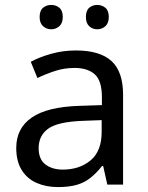

<svg xmlns="http://www.w3.org/2000/svg" viewBox="-20 -750 601 780"><path d="M288 -545Q386 -545 433 -502Q480 -459 480 -365V0H416L399 -76H395Q372 -47 347.5 -27.5Q323 -8 291.5 1Q260 10 215 10Q167 10 128.5 -7Q90 -24 68 -59.5Q46 -95 46 -149Q46 -229 109 -272.5Q172 -316 303 -320L394 -323V-355Q394 -422 365 -448Q336 -474 283 -474Q241 -474 203 -461.5Q165 -449 132 -433L105 -499Q140 -518 188 -531.5Q236 -545 288 -545ZM314 -259Q214 -255 175.5 -227Q137 -199 137 -148Q137 -103 164.5 -82Q192 -61 235 -61Q303 -61 348 -98.5Q393 -136 393 -214V-262ZM141 -681Q141 -707 155 -718.5Q169 -730 188 -730Q207 -730 221 -718.5Q235 -707 235 -681Q235 -656 221 -643.5Q207 -631 188 -631Q169 -631 155 -643.5Q141 -656 141 -681ZM329 -681Q329 -707 342.5 -718.5Q356 -730 375 -730Q394 -730 408 -718.5Q422 -707 422 -681Q422 -656 408 -643.5Q394 -631 375 -631Q356 -631 342.5 -643.5Q329 -656 329 -681Z"/></svg>

Font: Noto Sans Telugu
Style: Regular
Weight: 400
Designer: Jelle Bosma - Monotype Design Team
Foundry: Monotype Imaging Inc.
Version: Version 2.003